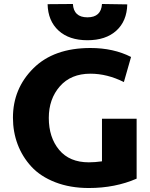

<svg xmlns="http://www.w3.org/2000/svg" viewBox="-20 -932 751 964"><path d="M219 -911 346 -912Q350 -845 419 -845Q488 -845 492 -912L619 -910Q617 -826 564 -778Q511 -730 419 -730Q327 -730 274 -778.5Q221 -827 219 -911ZM492 -336H666V-35Q558 12 426 12Q332 12 257.5 -17Q183 -46 137.5 -95.5Q92 -145 68.5 -207.5Q45 -270 45 -341Q45 -487 147.5 -589Q250 -691 434 -691Q550 -691 638 -646L602 -520Q518 -562 434 -562Q336 -562 280.5 -498.5Q225 -435 225 -340Q225 -242 277 -179.5Q329 -117 426 -117Q457 -117 492 -122Z"/></svg>

Font: Martel Sans Heavy
Style: Regular
Weight: 900
Designer: Dan Reynolds and Mathieu Réguer
Foundry: Dan Reynolds and Mathieu Réguer
Version: Version 1.001;PS 001.001;hotconv 1.0.70;makeotf.lib2.5.58329